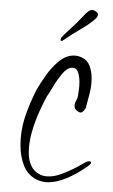

<svg xmlns="http://www.w3.org/2000/svg" viewBox="-20 -366 232 394"><path d="M54 2Q36 -8 29 -27Q22 -46 22 -67Q22 -83 24.5 -98Q27 -113 31 -125Q36 -140 42 -154Q48 -168 55 -182Q62 -194 73.5 -210.5Q85 -227 100 -239.5Q115 -252 131 -252Q140 -252 148 -248Q159 -243 163.5 -231.5Q168 -220 168 -206Q168 -190 164 -174.5Q160 -159 157 -148Q157 -145 155 -143Q153 -139 149.5 -136.5Q146 -134 142 -136Q133 -141 133 -148Q133 -154 136.5 -160Q140 -166 140 -170Q141 -175 142 -182.5Q143 -190 143 -198Q143 -209 140 -218Q137 -227 128 -227Q118 -227 107.5 -214.5Q97 -202 88.5 -187.5Q80 -173 76 -168Q70 -157 61 -137.5Q52 -118 45.5 -95.5Q39 -73 39 -52Q39 -38 44 -26.5Q49 -15 60 -9Q68 -4 80 -4Q91 -4 101.5 -7.5Q112 -11 121 -15Q130 -19 137.5 -23Q145 -27 152 -31Q157 -35 163 -35Q167 -35 167 -32Q167 -29 156 -22Q137 -9 117 -0.5Q97 8 79 8Q66 8 54 2ZM109 -283Q108 -282 107 -282Q106 -282 106 -282Q104 -282 104.5 -285.5Q105 -289 107 -290Q111 -295 124 -306.5Q137 -318 150 -332Q156 -339 162.5 -343.5Q169 -348 176 -343Q186 -337 176 -327.5Q166 -318 147 -307Q128 -296 109 -283Z"/></svg>

Font: Fuggles
Style: Regular
Weight: 400
Designer: Rob Leuschke
Foundry: Robert E. Leuschke
Version: Version 1.100; ttfautohint (v1.8.3)